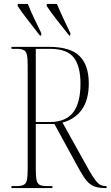

<svg xmlns="http://www.w3.org/2000/svg" viewBox="-20 -951 559 971"><path d="M38 0V-10H63Q87 -10 99.5 -16Q112 -22 116 -40.5Q120 -59 120 -95V-619Q120 -656 116 -674Q112 -692 99.5 -698Q87 -704 63 -704H38V-714H227Q336 -714 382.5 -667.5Q429 -621 429 -529Q429 -446 394 -397Q359 -348 296 -331L428 -94Q449 -57 463 -39Q477 -21 488.5 -15.5Q500 -10 513 -10H519V0H513Q479 0 457.5 -8Q436 -16 419 -36Q402 -56 382 -92L255 -324H161V-95Q161 -59 165 -40.5Q169 -22 181 -16Q193 -10 218 -10H245V0ZM232 -334Q312 -334 349.5 -382Q387 -430 387 -528Q387 -616 353 -660Q319 -704 232 -704H161V-334ZM182 -771Q152 -810 121 -849.5Q90 -889 69 -921L70 -931H121Q134 -897 153 -857.5Q172 -818 189 -783L188 -771ZM330 -771Q299 -810 268 -849.5Q237 -889 216 -921L217 -931H268Q282 -897 300.5 -857.5Q319 -818 336 -783L335 -771Z"/></svg>

Font: Noto Serif Display Condensed ExtraLight
Style: Regular
Weight: 200
Width: 3
Designer: Monotype Design Team
Foundry: Monotype Imaging Inc.
Version: Version 2.009